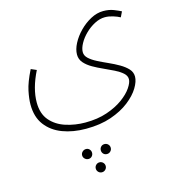

<svg xmlns="http://www.w3.org/2000/svg" viewBox="-126 -489 973 1082"><g transform="rotate(-15 361.0 52.0)"><path d="M44 17Q44 -16 53.5 -62Q63 -108 97 -176L129 -162Q81 -66 81 15Q81 81 115 120.5Q149 160 203.5 177.5Q258 195 317 195Q389 195 444.5 176Q500 157 538.5 129Q577 101 597 71.5Q617 42 617 22Q617 2 599 -14Q581 -30 553 -44Q525 -58 493.5 -72Q462 -86 434 -102Q406 -118 388 -138.5Q370 -159 370 -187Q370 -217 388 -251.5Q406 -286 436 -316.5Q466 -347 502.5 -366.5Q539 -386 576 -386Q610 -386 636.5 -375.5Q663 -365 678 -357L663 -326Q647 -335 622.5 -342.5Q598 -350 576 -350Q546 -350 515.5 -334Q485 -318 460 -293.5Q435 -269 420 -241.5Q405 -214 405 -192Q405 -171 423 -154.5Q441 -138 469.5 -123.5Q498 -109 529.5 -95Q561 -81 589.5 -64.5Q618 -48 636 -28.5Q654 -9 654 17Q654 45 632 81.5Q610 118 566.5 152Q523 186 459.5 208Q396 230 312 230Q236 230 175.5 207Q115 184 79.5 137Q44 90 44 17ZM389 398Q376 398 368 389.5Q360 381 360 369Q360 357 368 348.5Q376 340 389 340Q401 340 409.5 348.5Q418 357 418 369Q418 381 409.5 389.5Q401 398 389 398ZM281 398Q269 398 260 389.5Q251 381 251 369Q251 357 260 348.5Q269 340 281 340Q293 340 301 348.5Q309 357 309 369Q309 381 301 389.5Q293 398 281 398ZM335 490Q323 490 314.5 481.5Q306 473 306 461Q306 449 314.5 440.5Q323 432 335 432Q347 432 355.5 440.5Q364 449 364 461Q364 473 355.5 481.5Q347 490 335 490Z"/></g></svg>

Font: Noto Sans Arabic SemCond ExtLt
Style: Regular
Weight: 200
Width: 4
Designer: Monotype Design Team, Nadine Chahine, Nizar Qandah and Khaled Hosny
Foundry: Monotype Imaging Inc.
Version: Version 2.012; ttfautohint (v1.8.4.7-5d5b)